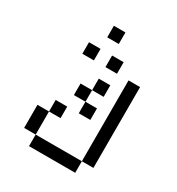

<svg xmlns="http://www.w3.org/2000/svg" viewBox="-166 -981 832 900"><g transform="rotate(30 250.0 -531.0)"><path d="M187.5 -375V-437.5H125V-375H62.5Q62.5 -375 62.5 -250H125V-187.5H375V-250H125Q125 -250 125 -375ZM312.5 -437.5V-500H250V-437.5ZM312.5 -562.5V-625H250V-562.5H187.5V-500H250V-562.5ZM187.5 -687.5V-750H125V-687.5ZM312.5 -687.5V-750H250V-687.5ZM250 -812.5V-875H187.5V-812.5ZM375 -250H437.5V-687.5H375Z"/></g></svg>

Font: BFUnifontExMono
Style: Regular
Weight: 500
Version: Version 15.0.06